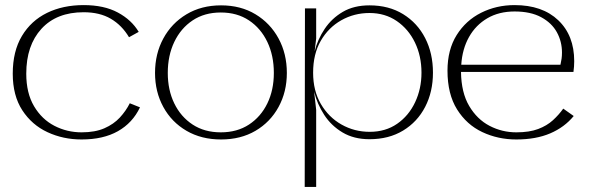

<svg xmlns="http://www.w3.org/2000/svg" viewBox="-20 -533 2312 753"><path d="M300 14Q228 14 166.5 -14.5Q105 -43 67.5 -100.5Q30 -158 30 -244Q30 -332 66 -392Q102 -452 164.5 -482.5Q227 -513 308 -513Q388 -513 442 -484Q496 -455 524 -408L486 -387Q458 -434 414.5 -459.5Q371 -485 308 -485Q202 -485 142.5 -420Q83 -355 83 -244Q83 -168 113.5 -116.5Q144 -65 193.5 -39.5Q243 -14 300 -14Q353 -14 389.5 -30Q426 -46 450 -72Q474 -98 489 -128L529 -112Q500 -51 442.5 -18.5Q385 14 300 14Z M847 14Q770 14 711.5 -20Q653 -54 620.5 -113.5Q588 -173 588 -247Q588 -322 620.5 -382Q653 -442 711.5 -477Q770 -512 847 -512Q924 -512 982 -477Q1040 -442 1072.5 -382Q1105 -322 1105 -247Q1105 -173 1072.5 -113.5Q1040 -54 982 -20Q924 14 847 14ZM846 -14Q910 -14 956.5 -44.5Q1003 -75 1028.5 -127.5Q1054 -180 1054 -247Q1054 -315 1028.5 -368.5Q1003 -422 956.5 -453Q910 -484 846 -484Q782 -484 735.5 -453Q689 -422 663.5 -368.5Q638 -315 638 -247Q638 -180 663.5 -127.5Q689 -75 735.5 -44.5Q782 -14 846 -14Z M1176 -500H1220V-382L1214 -332Q1226 -379 1253.5 -420Q1281 -461 1324.5 -486.5Q1368 -512 1429 -512Q1505 -512 1561 -477.5Q1617 -443 1647.5 -383.5Q1678 -324 1678 -248Q1678 -173 1647.5 -114Q1617 -55 1561 -21Q1505 13 1429 13Q1368 13 1323.5 -13.5Q1279 -40 1251.5 -82.5Q1224 -125 1212 -173L1220 -102V200H1175ZM1429 -482Q1369 -482 1318.5 -453.5Q1268 -425 1238 -373Q1208 -321 1208 -248Q1208 -177 1238.5 -125Q1269 -73 1319.5 -44.5Q1370 -16 1430 -16Q1492 -16 1537.5 -47.5Q1583 -79 1608 -132Q1633 -185 1633 -248Q1633 -313 1607.5 -366Q1582 -419 1536 -450.5Q1490 -482 1429 -482Z M2230 -78Q2194 -34 2138 -10Q2082 14 2005 14Q1933 14 1871.5 -15Q1810 -44 1772.5 -104Q1735 -164 1735 -256Q1735 -338 1771 -395.5Q1807 -453 1867 -483Q1927 -513 1998 -513Q2107 -513 2169.5 -453.5Q2232 -394 2232 -293Q2232 -272 2229 -251H1788Q1789 -170 1820 -117.5Q1851 -65 1900 -39.5Q1949 -14 2005 -14Q2056 -14 2090.5 -27Q2125 -40 2148.5 -61.5Q2172 -83 2189 -107ZM1998 -488Q1937 -488 1891.5 -461.5Q1846 -435 1819.5 -388Q1793 -341 1789 -279H2178Q2181 -292 2182.5 -303Q2184 -314 2184 -327Q2184 -370 2164 -406.5Q2144 -443 2102.5 -465.5Q2061 -488 1998 -488Z"/></svg>

Font: Panamera Light
Style: Regular
Weight: 300
Designer: Bastien Sozeau
Foundry: NBR — Bastien Sozeau
Version: Version 3.002; ttfautohint (v1.8.4.7-5d5b);gftools[0.9.33]